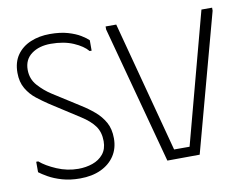

<svg xmlns="http://www.w3.org/2000/svg" viewBox="-78 -820 1206 941"><g transform="rotate(-10 525.0 -349.5)"><path d="M445 -153Q445 -103 420.5 -66Q396 -29 352 -8.5Q308 12 248 12Q199 12 159.5 0.5Q120 -11 92 -27Q64 -43 50 -54V-106H60Q90 -80 141.5 -58Q193 -36 248 -36Q286 -36 319 -47.5Q352 -59 372.5 -84Q393 -109 393 -148Q393 -193 371 -223.5Q349 -254 305 -282L159 -376Q132 -394 103 -416.5Q74 -439 54.5 -472Q35 -505 35 -551Q35 -604 60 -639.5Q85 -675 128 -693Q171 -711 224 -711Q276 -711 313.5 -700Q351 -689 375.5 -674Q400 -659 412 -647V-595H402Q380 -622 332.5 -642.5Q285 -663 220 -663Q162 -663 124.5 -635.5Q87 -608 87 -557Q87 -511 116.5 -478Q146 -445 182 -422L314 -338Q348 -317 378 -291.5Q408 -266 426.5 -233Q445 -200 445 -153Z M500 -700H553L726 -48H803L977 -700H1030V-685L845 -1L684 0L500 -685Z"/></g></svg>

Font: Phudu Light Light
Style: Regular
Weight: 300
Version: Version 1.005;gftools[0.9.23]